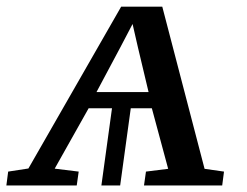

<svg xmlns="http://www.w3.org/2000/svg" viewBox="-40 -568 755 588"><path d="M-20.5 0 -15 -42.5 47 -52 331 -547.5H457L586.5 -51L646 -42.5L640.5 0H401L407 -42.5L475 -51L425 -236.5H360.5L328 0H270.5L303 -236.5H231.5L127.5 -51.5L201 -42.5L195 0ZM255.5 -286H415L382.5 -422.5L366 -494.5L328 -422Z"/></svg>

Font: Merriweather 36pt
Style: Italic
Weight: 400
Italic angle: -7.8°
Version: Version 2.101